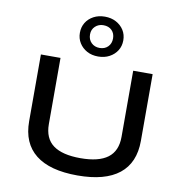

<svg xmlns="http://www.w3.org/2000/svg" viewBox="-105 -1109 1155 1215"><g transform="rotate(10 473.0 -501.0)"><path d="M473 9Q295 9 204 -63Q113 -135 113 -276V-705H239V-280Q239 -188 297.5 -145Q356 -102 473 -102Q590 -102 648 -145.5Q706 -189 706 -280V-705H831V-276Q831 -135 740.5 -63Q650 9 473 9ZM471 -755Q430 -755 399 -772Q368 -789 350 -818Q332 -847 332 -883Q332 -920 349.5 -948.5Q367 -977 398.5 -994Q430 -1011 471 -1011Q512 -1011 543.5 -994Q575 -977 593 -948.5Q611 -920 611 -883Q611 -846 593 -817.5Q575 -789 543.5 -772Q512 -755 471 -755ZM471 -810Q504 -810 524.5 -830.5Q545 -851 545 -884Q545 -916 525 -936Q505 -956 471 -956Q440 -956 418.5 -936Q397 -916 397 -884Q397 -851 418 -830.5Q439 -810 471 -810Z"/></g></svg>

Font: Nunito Sans 7pt Expanded SemiBold
Style: Regular
Weight: 600
Width: 7
Designer: Vernon Adams
Foundry: Vernon Adams
Version: Version 3.101;gftools[0.9.27]